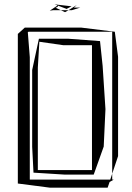

<svg xmlns="http://www.w3.org/2000/svg" viewBox="-20 -848 605 883"><path d="M62 -692V-4L209 15H475L484 -11L491 -15L503 -22H487L523 -130V-587L508 -702L354 -721H94ZM108 -699V-700L111 -702H496V-266V-274V-22H117V-585ZM440 -659 292 -670H159L128 -526V-173L134 -55V-54L278 -45H411L457 -174L465 -346L452 -545ZM154 -537 161 -656 272 -640H403V-66H154ZM309 -819 231 -828 245 -823 209 -799 224 -801H260L235 -813L240 -814L246 -818L247 -822L289 -806L287 -808H288ZM295 -801H310L349 -813H320L333 -825ZM279 -792 295 -801H260Z"/></svg>

Font: Quebrada
Style: Regular
Weight: 400
Designer: deFharo
Foundry: deFharo
Version: Version 1.034 2012